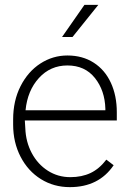

<svg xmlns="http://www.w3.org/2000/svg" viewBox="-20 -759 530 789"><path d="M278 -607H235L327 -739H384ZM34 -247V-268Q34 -345 64.5 -405Q95 -465 146 -498Q197 -531 257 -531Q319 -531 365 -501.5Q411 -472 435.5 -419Q460 -366 460 -298V-264H82L84 -232Q86 -176 110.5 -130Q135 -84 176.5 -57.5Q218 -31 269 -31Q316 -31 352 -48Q388 -65 417 -103L447 -80Q386 10 267 10Q201 10 148 -23Q95 -56 64.5 -115Q34 -174 34 -247ZM85 -306H413V-312Q411 -387 370 -438.5Q329 -490 257 -490Q187 -490 140 -438.5Q93 -387 85 -306Z"/></svg>

Font: Freesentation 2 ExtraLight
Style: Regular
Weight: 260
Designer: glyphs from Roboto by Christian Robertson / Hangul glyphs from Noto Sans CJK(Source Han Sans) by Jang Soo-young and Kang
Foundry: PT&
Version: Version 2.001